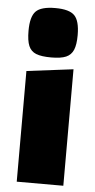

<svg xmlns="http://www.w3.org/2000/svg" viewBox="-54 -787 408 821"><g transform="rotate(5 150.0 -377.0)"><path d="M44 0ZM250 -500V0H50V-475ZM44 -647Q44 -708 66.5 -731Q89 -754 150 -754Q210 -754 232.5 -731Q255 -708 255 -647Q255 -606 245.5 -583.5Q236 -561 214 -551.5Q192 -542 150 -542Q108 -542 85.5 -551Q63 -560 53.5 -582.5Q44 -605 44 -647Z"/></g></svg>

Font: Changa Black
Style: Regular
Weight: 900
Designer: Eduardo Rodriguez Tunni
Foundry: Eduardo Rodriguez Tunni
Version: Version 2.001; ttfautohint (v1.5.10-5e6f)